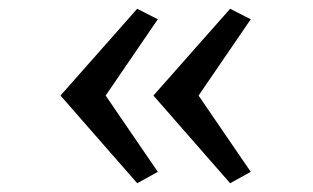

<svg xmlns="http://www.w3.org/2000/svg" viewBox="-20 -578 713 438"><path d="M118 -360 293 -558 340 -534 221 -360 340 -186 293 -160ZM330 -360 505 -558 552 -534 433 -360 552 -186 505 -160Z"/></svg>

Font: Halant Semibold
Style: Regular
Weight: 600
Version: Version 1.100;PS 1.0;hotconv 1.0.78;makeotf.lib2.5.61930; tt